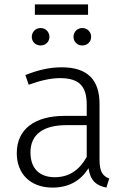

<svg xmlns="http://www.w3.org/2000/svg" viewBox="-20 -839 576 870"><path d="M379 -819H138V-772H379ZM164 -633C187 -633 204 -650 204 -672C204 -694 187 -712 164 -712C141 -712 124 -694 124 -672C124 -650 141 -633 164 -633ZM313 -672C313 -650 330 -633 353 -633C376 -633 393 -650 393 -672C393 -694 376 -712 353 -712C330 -712 313 -694 313 -672ZM431 -116V-368C431 -475 379 -534 260 -534C205 -534 153 -522 95 -499L110 -455C162 -474 210 -485 252 -485C339 -485 373 -448 373 -365V-314H273C139 -314 56 -255 56 -145C56 -52 117 11 218 11C288 11 344 -17 381 -77C389 -21 416 2 462 11L475 -30C447 -41 431 -58 431 -116ZM228 -36C159 -36 118 -76 118 -148C118 -231 177 -272 282 -272H373V-128C340 -69 294 -36 228 -36Z"/></svg>

Font: FiraGO Light
Style: Regular
Weight: 300
Designer: bBox Type
Foundry: bBox Type GmbH
Version: Version 1.001;PS 001.001;hotconv 1.0.88;makeotf.lib2.5.64775